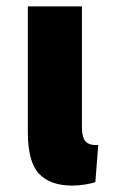

<svg xmlns="http://www.w3.org/2000/svg" viewBox="-20 -516 353 600"><path d="M287 -63 278 53Q268 57 246.5 60.5Q225 64 206 64Q137 64 102 27Q67 -10 67 -103V-496H236V-119Q236 -86 248 -73.5Q260 -61 287 -63Z"/></svg>

Font: Gmarket Sans TTF Bold
Style: Regular
Weight: 700
Designer: Creative Director : Sungho Lee; Art Director : Kiwoong Choi; Project Manager : Sori Yang, Jongwook Yoon; Font Designer :
Foundry: Sandoll Inc.
Version: Version 1.000;hotconv 1.0.109;makeotfexe 2.5.65596